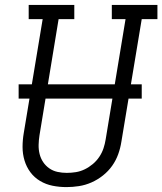

<svg xmlns="http://www.w3.org/2000/svg" viewBox="-20 -755 662 783"><path d="M251 8Q222 8 194.5 2.5Q167 -3 143.5 -17Q120 -31 104 -52.5Q88 -74 80 -100.5Q72 -127 72 -155.5Q72 -184 77 -213L154 -677H97V-735H283V-677H219L141 -203Q138 -184 137.5 -164.5Q137 -145 141.5 -127Q146 -109 156 -94Q166 -79 181 -68.5Q196 -58 214.5 -54Q233 -50 252 -50Q271 -50 289.5 -53Q308 -56 325.5 -64.5Q343 -73 358.5 -86Q374 -99 385 -115.5Q396 -132 402 -150Q408 -168 411 -187L492 -677H436V-735H622V-677H558L475 -177Q471 -151 462 -126Q453 -101 437.5 -79Q422 -57 400 -39.5Q378 -22 353 -11Q328 0 302 4Q276 8 251 8ZM56 -353V-411H558V-353Z"/></svg>

Font: Iosevka Slab LtExObl
Style: Regular
Weight: 300
Width: 7
Italic angle: -9°
Monospace: yes
Designer: Belleve Invis
Foundry: Belleve Invis
Version: Version 11.1.0; ttfautohint (v1.8.3)